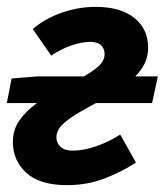

<svg xmlns="http://www.w3.org/2000/svg" viewBox="-27 -528 481 560"><path d="M168.5 12Q89.3 12 50 -23.7Q10.6 -59.5 10.6 -113.6Q10.6 -150 30.1 -177.5Q49.5 -204.9 79.9 -226.6Q110.3 -248.4 144.4 -266.1Q178.5 -283.8 208.9 -300.2Q239.2 -316.6 258.7 -333.4Q278.1 -350.2 278.1 -370.4Q278.1 -385.9 268 -395.9Q257.8 -405.9 236.4 -405.9Q211.4 -405.9 180.6 -395.2Q149.9 -384.6 122.5 -365.7L68.4 -443.4Q106.1 -475 154.7 -491.5Q203.4 -508 251.4 -508Q325 -508 365 -475.6Q405 -443.2 405 -388.9Q405 -354.3 385.6 -326.8Q366.1 -299.2 335.7 -277.4Q305.4 -255.6 271.3 -237.4Q237.2 -219.2 206.8 -201.8Q176.4 -184.4 157 -166.5Q137.5 -148.5 137.5 -127.4Q137.5 -111 149.8 -99.8Q162.1 -88.6 183.8 -88.6Q216 -88.6 252.5 -101Q288.9 -113.5 323.6 -135.5L369.4 -54Q330.1 -27.8 279.2 -7.9Q228.3 12 168.5 12ZM-7.1 -227.4 6.9 -299.1 80.9 -305.1H433.4L416.6 -227.4Z"/></svg>

Font: Source Sans Variable
Style: Italic
Weight: 200
Italic angle: -11°
Designer: Paul D. Hunt
Foundry: Adobe Systems Incorporated
Version: Version 3.006;hotconv 1.0.111;makeotfexe 2.5.65597